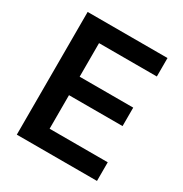

<svg xmlns="http://www.w3.org/2000/svg" viewBox="-165 -832 912 958"><g transform="rotate(30 291.0 -353.5)"><path d="M65.4 -707H525.4V-600.6H192.4V-407.2H501V-300.8H192.4V-107.4H527.3V0H65.4Z"/></g></svg>

Font: WEMIX Pretendard SemiBold
Style: Regular
Weight: 600
Designer: Base glyphs from Inter by Rasmus Andersson; Hangeul glyphs from Noto Sans CJK(Source Han Sans) by Jang Soo-young and Kan
Foundry: Kil Hyung-jin
Version: Version 1.000